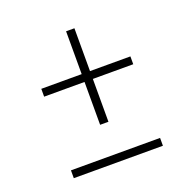

<svg xmlns="http://www.w3.org/2000/svg" viewBox="-102 -638 725 737"><g transform="rotate(-20 260.0 -270.0)"><path d="M243 -158V-333H78V-365H243V-540H277V-365H442V-333H277V-158ZM78 0V-32H442V0Z"/></g></svg>

Font: Encode Sans SC SemiCondensed Thin
Style: Regular
Weight: 250
Width: 4
Designer: Multiple Designers
Foundry: Impallari Type
Version: Version 3.002